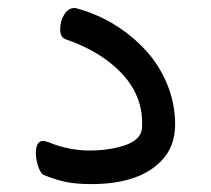

<svg xmlns="http://www.w3.org/2000/svg" viewBox="-20 -466 534 486"><path d="M339.4 -141.6 339.8 -154.8Q339.8 -225.6 287.6 -280.8Q235.4 -335.9 146 -366.7Q132.3 -371.6 132.3 -392.1Q132.3 -412.6 142.6 -429.2Q152.8 -445.8 168.5 -445.8Q172.4 -445.8 175.8 -444.3Q275.9 -416.5 348.1 -339.4Q382.8 -302.2 403.1 -252.9Q423.3 -203.6 423.3 -151.4Q423.3 -99.1 393.6 -64.5Q337.4 0 210.9 0Q173.3 0 147.2 -5.4Q121.1 -10.7 89.8 -23.4Q83 -26.9 76.9 -44.2Q70.8 -61.5 70.8 -79.1Q70.8 -109.4 89.8 -109.4Q92.8 -109.4 101.6 -106.4Q154.3 -85 205.8 -85Q257.3 -85 297.1 -98.6Q336.9 -112.3 339.4 -141.6Z"/></svg>

Font: Behdad
Style: Regular
Weight: 400
Designer: Mohammad Saleh Souzanchi
Foundry: http://font-store.ir
Version: Version:1.0.1;RFB:1.2.5;Building:2018-09-04 19:53:52.209180